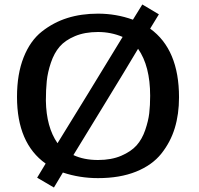

<svg xmlns="http://www.w3.org/2000/svg" viewBox="-20 -776 888 858"><path d="M56 -343Q56 -445 85.5 -519.5Q115 -594 167 -635Q219 -676 281 -695.5Q343 -715 418 -715Q499 -715 574 -688L616 -756L690 -712L651 -648Q780 -555 780 -341Q780 -266 761 -203.5Q742 -141 701 -89.5Q660 -38 588 -9Q516 20 418 20Q336 20 261 -5Q259 -1 221 62L146 18L184 -45Q56 -136 56 -343ZM185 -326Q187 -208 237 -136Q268 -186 370.5 -353Q473 -520 528 -611Q476 -633 418 -633Q359 -633 315 -614.5Q271 -596 246.5 -567.5Q222 -539 207.5 -496Q193 -453 189 -414Q185 -375 185 -326ZM308 -83Q355 -61 418 -61Q478 -61 522 -80Q566 -99 590.5 -126.5Q615 -154 629 -195Q643 -236 647 -270.5Q651 -305 651 -348Q651 -481 597 -558Q543 -467 439.5 -298Q336 -129 308 -83Z"/></svg>

Font: Coval
Style: ExtraBold
Weight: 800
Foundry: Context Ltd
Version: Version 001.000